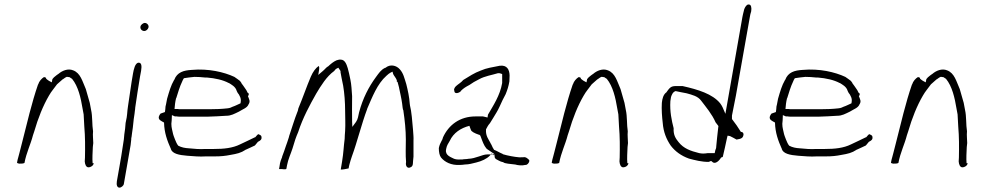

<svg xmlns="http://www.w3.org/2000/svg" viewBox="-20 -781 4496 879"><path d="M58 -35C62 -33 68 -31 74 -32H77C78 -32 87 -32 92 -35C101 -83 120 -119 131 -162L137 -180C154 -239 177 -297 204 -343C215 -363 230 -379 241 -395L267 -418H268C271 -420 278 -426 285 -429H288C293 -429 294 -428 295 -428H298C301 -425 305 -424 310 -420C338 -386 350 -333 358 -284L363 -257V-256C364 -238 365 -219 366 -201C370 -156 370 -109 369 -60L368 -42C369 -28 374 -16 384 -15C397 -15 407 -23 409 -33V-34H404C402 -56 404 -84 405 -108L407 -126C407 -142 404 -160 406 -180C401 -210 404 -248 397 -278L391 -310C385 -331 379 -351 373 -373C357 -409 349 -446 315 -459C291 -469 264 -457 248 -443C244 -440 240 -438 238 -436L227 -427C226 -426 223 -422 220 -419L217 -404L204 -411C197 -415 195 -418 191 -421V-424C191 -424 188 -428 181 -428C171 -422 159 -409 155 -395L154 -394C125 -310 104 -218 80 -124L69 -81C66 -67 61 -54 59 -42ZM137 -180V-181Z M623 -659C621 -649 629 -639 641 -639C649 -639 658 -647 660 -656C662 -666 653 -676 643 -676C635 -676 624 -667 623 -659ZM589 -445C580 -395 574 -345 566 -295C564 -283 563 -271 562 -259L560 -243L555 -218C554 -202 552 -182 549 -165C549 -158 547 -149 547 -143L543 -117C538 -84 533 -51 527 -19L515 49C512 67 517 78 527 78C535 78 546 69 547 61L561 -19C567 -52 572 -83 578 -117L580 -135C581 -140 581 -146 581 -150L582 -152C584 -164 585 -180 588 -196C589 -208 591 -221 592 -233V-234C593 -242 594 -249 596 -261C596 -269 599 -279 599 -287V-288C606 -335 613 -383 621 -430L626 -457C630 -481 627 -494 615 -494C598 -494 592 -461 589 -445Z M707 -246C705 -232 717 -228 731 -220C732 -173 746 -136 762 -100H763L762 -99C769 -77 800 -71 837 -68C865 -66 893 -63 923 -65H963C991 -65 1011 -67 1036 -72C1065 -77 1083 -81 1104 -95L1105 -96H1106C1121 -103 1133 -108 1147 -115C1152 -121 1157 -127 1161 -132C1166 -134 1176 -140 1177 -146C1179 -158 1175 -161 1169 -164H1168C1162 -171 1157 -162 1149 -153L1146 -152C1124 -142 1104 -131 1079 -120C1045 -103 1004 -99 960 -99H921C893 -97 868 -100 845 -102C827 -103 811 -106 796 -114C790 -121 785 -133 781 -143C777 -154 773 -162 770 -178C767 -192 762 -207 766 -230L767 -254L781 -248H790C794 -247 797 -247 800 -247H934C962 -248 988 -249 1015 -251H1016C1038 -251 1053 -260 1074 -270C1093 -282 1109 -286 1117 -301V-302C1128 -317 1120 -327 1115 -341L1118 -345L1119 -350C1118 -352 1117 -355 1117 -355L1114 -356C1110 -365 1106 -372 1099 -381C1095 -386 1092 -392 1086 -399H1085L1086 -400C1084 -404 1081 -407 1078 -411C1069 -417 1063 -423 1053 -429C1006 -451 934 -468 858 -461C820 -459 791 -450 778 -416V-415H777C762 -389 755 -363 745 -329L740 -303C738 -297 737 -290 737 -284V-283C737 -283 737 -281 736 -275L735 -268L715 -261C712 -258 708 -251 707 -246ZM786 -331 787 -332C795 -357 802 -383 815 -410C815 -412 820 -420 822 -423C838 -426 853 -427 870 -429H871C887 -429 901 -428 920 -426H928C965 -423 1001 -415 1027 -401H1028C1039 -394 1057 -385 1063 -367V-366C1066 -358 1070 -353 1074 -348C1076 -342 1085 -333 1082 -314L1081 -308C1069 -303 1059 -297 1044 -292C1040 -290 1033 -286 1021 -285C995 -282 967 -281 940 -281H801C800 -281 798 -281 793 -282H779C780 -297 782 -315 786 -331Z M1259 -15C1259 -14 1257 -9 1258 -7H1271C1276 -6 1279 -6 1286 -6C1287 -6 1290 -7 1291 -8L1294 -24C1299 -52 1311 -76 1319 -101L1332 -143C1336 -155 1340 -164 1345 -176C1366 -241 1398 -300 1428 -353C1449 -388 1475 -431 1510 -456C1513 -459 1515 -464 1521 -467L1529 -471C1532 -466 1537 -459 1539 -456V-450C1542 -429 1546 -416 1551 -389C1557 -354 1560 -311 1560 -274C1560 -244 1562 -214 1560 -181C1559 -169 1558 -156 1558 -147V-146C1553 -109 1553 -83 1546 -41L1540 -5C1546 -4 1564 -7 1576 -10C1577 -18 1579 -25 1580 -29C1583 -41 1587 -53 1591 -65C1615 -130 1635 -213 1661 -282V-283C1684 -336 1707 -397 1749 -434C1757 -442 1761 -444 1767 -448L1777 -453L1780 -442C1784 -433 1792 -426 1797 -413L1796 -409L1799 -406H1800L1807 -380V-379C1811 -359 1818 -330 1821 -307C1823 -293 1823 -282 1827 -274V-272C1833 -232 1838 -185 1838 -142C1838 -107 1836 -71 1839 -40V-39C1836 -24 1842 -13 1852 -13C1855 -13 1858 -14 1863 -17C1873 -24 1869 -34 1873 -64V-112V-136V-137C1874 -153 1872 -166 1871 -185C1867 -227 1865 -267 1856 -303L1857 -304L1856 -305C1854 -337 1847 -368 1840 -396C1831 -424 1827 -445 1811 -463C1795 -482 1766 -489 1744 -470L1743 -471L1742 -470C1724 -461 1715 -447 1701 -428C1668 -383 1641 -331 1624 -267C1620 -250 1619 -236 1610 -223L1593 -200L1592 -226C1591 -260 1592 -299 1592 -341C1590 -367 1589 -394 1584 -417C1580 -437 1576 -455 1572 -469C1566 -489 1558 -508 1540 -508H1539C1535 -509 1528 -507 1521 -505C1507 -499 1495 -489 1481 -476L1480 -477V-476C1472 -471 1468 -464 1457 -455L1437 -438L1441 -462C1442 -468 1442 -475 1439 -479C1425 -469 1413 -453 1403 -430C1383 -383 1367 -335 1346 -285C1345 -282 1344 -273 1342 -270C1328 -235 1317 -197 1304 -159C1303 -155 1302 -150 1300 -145C1297 -136 1293 -123 1289 -113C1283 -96 1279 -82 1272 -65C1272 -64 1271 -60 1271 -60L1270 -58C1266 -49 1264 -42 1262 -34Z M1989 -103C1989 -85 1992 -69 1999 -60C2015 -40 2045 -23 2087 -26H2088C2094 -26 2102 -27 2109 -28H2110C2126 -28 2144 -33 2160 -37C2185 -43 2209 -54 2223 -69L2232 -79L2238 -71H2244C2245 -62 2243 -60 2250 -53C2260 -48 2270 -41 2281 -39H2283C2290 -31 2319 -31 2337 -28H2338C2351 -24 2371 -22 2385 -26H2388C2392 -26 2401 -33 2403 -42V-48C2396 -55 2387 -64 2375 -61H2366C2365 -61 2359 -60 2355 -61L2338 -63L2320 -66C2308 -68 2292 -72 2282 -75V-76C2265 -83 2254 -91 2242 -95C2237 -103 2234 -108 2230 -118C2228 -122 2226 -124 2224 -129C2217 -143 2203 -159 2205 -187V-189C2211 -200 2214 -207 2223 -217C2233 -234 2243 -248 2253 -266C2263 -282 2272 -304 2281 -323L2295 -350C2303 -370 2308 -385 2312 -408C2313 -416 2312 -424 2313 -436C2312 -463 2301 -484 2268 -480C2234 -473 2208 -470 2181 -458C2151 -447 2129 -432 2101 -415C2090 -402 2079 -397 2068 -387C2062 -382 2056 -371 2060 -366V-364C2061 -348 2084 -356 2090 -364V-365C2102 -377 2112 -383 2129 -392C2140 -400 2158 -411 2173 -418C2200 -433 2231 -437 2260 -446H2266C2268 -446 2276 -443 2279 -442V-425V-410V-402V-401C2269 -343 2238 -298 2214 -256L2212 -243L2200 -246C2196 -247 2193 -248 2191 -248H2157C2085 -248 2034 -209 2008 -152C2008 -150 2006 -146 2004 -140V-139H2003C1996 -125 1992 -118 1989 -103ZM2022 -96 2023 -101C2025 -113 2032 -125 2039 -136C2056 -173 2090 -195 2129 -205C2131 -200 2134 -190 2136 -186C2138 -179 2152 -171 2173 -164H2175L2177 -162C2178 -162 2180 -159 2181 -155C2188 -136 2195 -115 2207 -101C2211 -98 2214 -95 2218 -93L2246 -74H2210C2188 -74 2158 -55 2124 -54L2118 -53L2103 -52L2097 -51H2087C2085 -51 2079 -50 2074 -51C2071 -51 2065 -52 2059 -54C2046 -61 2017 -69 2022 -96Z M2506 -35C2510 -33 2516 -31 2522 -32H2525C2526 -32 2535 -32 2540 -35C2549 -83 2568 -119 2579 -162L2585 -180C2602 -239 2625 -297 2652 -343C2663 -363 2678 -379 2689 -395L2715 -418H2716C2719 -420 2726 -426 2733 -429H2736C2741 -429 2742 -428 2743 -428H2746C2749 -425 2753 -424 2758 -420C2786 -386 2798 -333 2806 -284L2811 -257V-256C2812 -238 2813 -219 2814 -201C2818 -156 2818 -109 2817 -60L2816 -42C2817 -28 2822 -16 2832 -15C2845 -15 2855 -23 2857 -33V-34H2852C2850 -56 2852 -84 2853 -108L2855 -126C2855 -142 2852 -160 2854 -180C2849 -210 2852 -248 2845 -278L2839 -310C2833 -331 2827 -351 2821 -373C2805 -409 2797 -446 2763 -459C2739 -469 2712 -457 2696 -443C2692 -440 2688 -438 2686 -436L2675 -427C2674 -426 2671 -422 2668 -419L2665 -404L2652 -411C2645 -415 2643 -418 2639 -421V-424C2639 -424 2636 -428 2629 -428C2619 -422 2607 -409 2603 -395L2602 -394C2573 -310 2552 -218 2528 -124L2517 -81C2514 -67 2509 -54 2507 -42ZM2585 -180V-181Z M3010 -310C3008 -280 3011 -244 3014 -219C3017 -177 3031 -143 3051 -114C3071 -88 3098 -68 3134 -55C3160 -48 3195 -39 3225 -40L3235 -44L3239 -42C3253 -25 3273 -45 3282 -61L3284 -60L3289 -63C3296 -90 3301 -117 3308 -148L3311 -160L3322 -158C3333 -153 3341 -148 3352 -142C3375 -146 3382 -149 3384 -166C3383 -172 3382 -175 3375 -177H3372C3357 -201 3348 -214 3331 -236V-240V-250V-252C3337 -282 3343 -313 3349 -343L3413 -704C3414 -712 3416 -719 3419 -729C3422 -746 3418 -759 3411 -760H3409C3401 -764 3388 -748 3385 -730C3383 -720 3380 -712 3379 -704L3301 -260L3288 -290C3285 -297 3281 -302 3277 -308C3242 -351 3176 -371 3105 -387H3074C3050 -387 3045 -378 3029 -356V-357C3017 -347 3012 -330 3010 -310ZM3049 -318 3052 -337C3055 -346 3060 -360 3073 -364C3088 -360 3105 -358 3123 -354C3148 -347 3175 -341 3190 -320C3212 -291 3240 -258 3256 -221C3259 -217 3265 -209 3269 -204L3268 -196C3265 -166 3261 -138 3259 -110V-109C3258 -105 3260 -105 3255 -94L3252 -80H3220C3214 -79 3206 -78 3199 -78C3193 -78 3187 -79 3181 -80C3141 -90 3110 -101 3087 -130C3075 -145 3062 -161 3064 -194C3055 -229 3046 -271 3049 -318Z M3504 -246C3502 -232 3514 -228 3528 -220C3529 -173 3543 -136 3559 -100H3560L3559 -99C3566 -77 3597 -71 3634 -68C3662 -66 3690 -63 3720 -65H3760C3788 -65 3808 -67 3833 -72C3862 -77 3880 -81 3901 -95L3902 -96H3903C3918 -103 3930 -108 3944 -115C3949 -121 3954 -127 3958 -132C3963 -134 3973 -140 3974 -146C3976 -158 3972 -161 3966 -164H3965C3959 -171 3954 -162 3946 -153L3943 -152C3921 -142 3901 -131 3876 -120C3842 -103 3801 -99 3757 -99H3718C3690 -97 3665 -100 3642 -102C3624 -103 3608 -106 3593 -114C3587 -121 3582 -133 3578 -143C3574 -154 3570 -162 3567 -178C3564 -192 3559 -207 3563 -230L3564 -254L3578 -248H3587C3591 -247 3594 -247 3597 -247H3731C3759 -248 3785 -249 3812 -251H3813C3835 -251 3850 -260 3871 -270C3890 -282 3906 -286 3914 -301V-302C3925 -317 3917 -327 3912 -341L3915 -345L3916 -350C3915 -352 3914 -355 3914 -355L3911 -356C3907 -365 3903 -372 3896 -381C3892 -386 3889 -392 3883 -399H3882L3883 -400C3881 -404 3878 -407 3875 -411C3866 -417 3860 -423 3850 -429C3803 -451 3731 -468 3655 -461C3617 -459 3588 -450 3575 -416V-415H3574C3559 -389 3552 -363 3542 -329L3537 -303C3535 -297 3534 -290 3534 -284V-283C3534 -283 3534 -281 3533 -275L3532 -268L3512 -261C3509 -258 3505 -251 3504 -246ZM3583 -331 3584 -332C3592 -357 3599 -383 3612 -410C3612 -412 3617 -420 3619 -423C3635 -426 3650 -427 3667 -429H3668C3684 -429 3698 -428 3717 -426H3725C3762 -423 3798 -415 3824 -401H3825C3836 -394 3854 -385 3860 -367V-366C3863 -358 3867 -353 3871 -348C3873 -342 3882 -333 3879 -314L3878 -308C3866 -303 3856 -297 3841 -292C3837 -290 3830 -286 3818 -285C3792 -282 3764 -281 3737 -281H3598C3597 -281 3595 -281 3590 -282H3576C3577 -297 3579 -315 3583 -331Z M4059 -35C4063 -33 4069 -31 4075 -32H4078C4079 -32 4088 -32 4093 -35C4102 -83 4121 -119 4132 -162L4138 -180C4155 -239 4178 -297 4205 -343C4216 -363 4231 -379 4242 -395L4268 -418H4269C4272 -420 4279 -426 4286 -429H4289C4294 -429 4295 -428 4296 -428H4299C4302 -425 4306 -424 4311 -420C4339 -386 4351 -333 4359 -284L4364 -257V-256C4365 -238 4366 -219 4367 -201C4371 -156 4371 -109 4370 -60L4369 -42C4370 -28 4375 -16 4385 -15C4398 -15 4408 -23 4410 -33V-34H4405C4403 -56 4405 -84 4406 -108L4408 -126C4408 -142 4405 -160 4407 -180C4402 -210 4405 -248 4398 -278L4392 -310C4386 -331 4380 -351 4374 -373C4358 -409 4350 -446 4316 -459C4292 -469 4265 -457 4249 -443C4245 -440 4241 -438 4239 -436L4228 -427C4227 -426 4224 -422 4221 -419L4218 -404L4205 -411C4198 -415 4196 -418 4192 -421V-424C4192 -424 4189 -428 4182 -428C4172 -422 4160 -409 4156 -395L4155 -394C4126 -310 4105 -218 4081 -124L4070 -81C4067 -67 4062 -54 4060 -42ZM4138 -180V-181Z"/></svg>

Font: Scribbler
Style: HLIta
Weight: 100
Designer: Mew Too
Foundry: Cannot Into Space Fonts
Version: Version 1.001